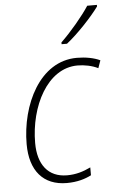

<svg xmlns="http://www.w3.org/2000/svg" viewBox="-55 -803 518 851"><g transform="rotate(-5 204.5 -377.5)"><path d="M238 -613V-605H262C312 -644 378 -715 409 -758V-765H366C339 -723 283 -656 238 -613ZM208 10C254 10 290 -1 317 -15V-50C284 -34 251 -24 212 -24C127 -24 83 -84 83 -179C83 -341 165 -505 300 -505C331 -505 365 -498 391 -485L403 -519C376 -532 338 -539 300 -539C134 -539 45 -351 45 -177C45 -59 103 10 208 10Z"/></g></svg>

Font: Noto Sans SemiCondensed ExtraLight
Style: Italic
Weight: 200
Width: 4
Italic angle: -12°
Designer: Monotype Design Team
Foundry: Monotype Imaging Inc.
Version: Version 2.013